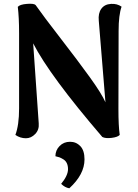

<svg xmlns="http://www.w3.org/2000/svg" viewBox="-20 -731 743 1036"><path d="M120 15Q89 15 63 -3Q83 -56 83 -146V-552Q83 -637 76 -694Q87 -707 125 -710Q163 -713 172 -704Q214 -644 307 -524Q400 -404 464.5 -314.5Q529 -225 549 -179L513 -619Q509 -659 526.5 -683.5Q544 -708 579 -710Q612 -712 636 -695Q620 -650 620 -564L619 -143Q619 -51 626 -3Q615 9 582 13Q549 17 532 8Q248 -323 159 -497L189 -65Q192 -31 170 -8Q148 15 120 15ZM354 285Q330 281 310 261Q347 216 347 182Q347 163 340.5 149.5Q334 136 321.5 128.5Q309 121 301 118Q293 115 279 112Q279 80 301.5 57Q324 34 358 34Q391 34 413.5 57.5Q436 81 436 129Q436 210 354 285Z"/></svg>

Font: Arima Koshi Bold
Style: Regular
Weight: 700
Designer: Joana Correia and Natanael Gama
Foundry: NDISCOVER
Version: Version 1.019;PS 001.019;hotconv 1.0.88;makeotf.lib2.5.64775